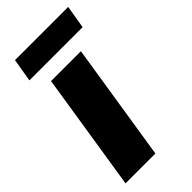

<svg xmlns="http://www.w3.org/2000/svg" viewBox="-217 -736 791 791"><g transform="rotate(-45 178.5 -340.5)"><path d="M10 0 91 -515H265L184 0ZM30 -580 47 -681H357L340 -580Z"/></g></svg>

Font: MuseoModerno ExtraBold
Style: Italic
Weight: 800
Italic angle: -9°
Designer: Pablo Cosgaya, Héctor Gatti, Marcela Romero, and the Authors of The MuseoModerno Project.
Foundry: Omnibus-Type Team
Version: Version 1.003